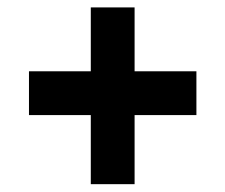

<svg xmlns="http://www.w3.org/2000/svg" viewBox="-20 -499 593 505"><path d="M334 -196.3V-14.6H218.8V-196.3H56.2V-311.5H218.8V-479.5H334V-311.5H496.6V-196.3Z"/></svg>

Font: Vazirmatn RD FD ExtraBold
Style: Regular
Weight: 800
Designer: Saber Rastikerdar
Foundry: Saber Rastikerdar
Version: Version 33.003